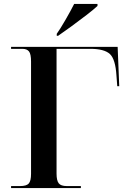

<svg xmlns="http://www.w3.org/2000/svg" viewBox="-20 -951 664 971"><path d="M36 0H389V-10H318Q288 -10 277 -24Q266 -38 266 -73V-704H437Q507 -704 535.5 -678Q564 -652 569 -568L573 -515H583L575 -714H36V-704H93Q116 -704 126.5 -691Q137 -678 137 -640V-72Q137 -36 125.5 -23Q114 -10 81 -10H36ZM267 -770H274Q302 -789 341.5 -818Q381 -847 417.5 -875Q454 -903 473 -921V-931H355Q338 -897 310.5 -849.5Q283 -802 267 -780Z"/></svg>

Font: Noto Serif Display Semi
Style: Regular
Weight: 600
Designer: Monotype Design Team
Foundry: Monotype Imaging Inc.
Version: Version 1.900